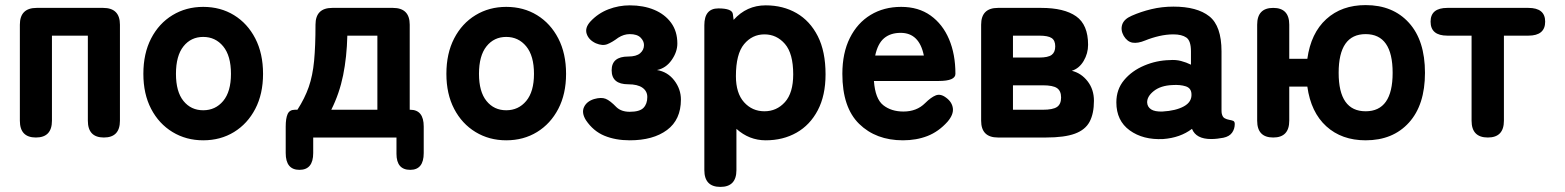

<svg xmlns="http://www.w3.org/2000/svg" viewBox="-20 -540 6147 754"><path d="M121 0Q58 0 58 -66V-443Q58 -509 124 -509H385Q451 -509 451 -443V-66Q451 0 388 0Q325 0 325 -66V-400H184V-66Q184 0 121 0Z M778 11Q711 11 657.5 -21.5Q604 -54 573.5 -112.5Q543 -171 543 -250Q543 -330 573.5 -389Q604 -448 657.5 -480.5Q711 -513 778 -513Q846 -513 899 -480.5Q952 -448 982.5 -389Q1013 -330 1013 -250Q1013 -171 982.5 -112.5Q952 -54 899 -21.5Q846 11 778 11ZM778 -107Q826 -107 856.5 -143.5Q887 -180 887 -250Q887 -321 856.5 -358Q826 -395 778 -395Q730 -395 700.5 -358Q671 -321 671 -250Q671 -180 700.5 -143.5Q730 -107 778 -107Z M1156 127Q1102 127 1102 61V-43Q1102 -75 1109.5 -92Q1117 -109 1138 -109H1148Q1177 -154 1192.5 -198.5Q1208 -243 1213.5 -301Q1219 -359 1219 -443Q1219 -509 1285 -509H1523Q1589 -509 1589 -443V-109H1591Q1644 -109 1644 -43V61Q1644 127 1591 127Q1537 127 1537 64V0H1210V61Q1210 127 1156 127ZM1281 -109H1462V-400H1344Q1342 -316 1327.5 -244.5Q1313 -173 1281 -109Z M1968 11Q1901 11 1847.5 -21.5Q1794 -54 1763.5 -112.5Q1733 -171 1733 -250Q1733 -330 1763.5 -389Q1794 -448 1847.5 -480.5Q1901 -513 1968 -513Q2036 -513 2089 -480.5Q2142 -448 2172.5 -389Q2203 -330 2203 -250Q2203 -171 2172.5 -112.5Q2142 -54 2089 -21.5Q2036 11 1968 11ZM1968 -107Q2016 -107 2046.5 -143.5Q2077 -180 2077 -250Q2077 -321 2046.5 -358Q2016 -395 1968 -395Q1920 -395 1890.5 -358Q1861 -321 1861 -250Q1861 -180 1890.5 -143.5Q1920 -107 1968 -107Z M2453 11Q2397 11 2353.5 -7Q2310 -25 2281 -68Q2263 -97 2273.5 -119.5Q2284 -142 2313 -151Q2341 -159 2358.5 -152Q2376 -145 2401 -119Q2420 -101 2453 -101Q2492 -101 2507 -116.5Q2522 -132 2522 -159Q2522 -182 2503 -195.5Q2484 -209 2447 -209Q2382 -209 2382 -264Q2382 -318 2447 -318Q2479 -318 2494 -331Q2509 -344 2509 -363Q2509 -379 2495.5 -392.5Q2482 -406 2453 -406Q2430 -406 2408 -392Q2384 -374 2365 -366.5Q2346 -359 2320 -370Q2292 -383 2284 -407Q2276 -431 2299 -456Q2329 -488 2369.5 -503.5Q2410 -519 2453 -519Q2507 -519 2549 -501.5Q2591 -484 2615.5 -450.5Q2640 -417 2640 -369Q2640 -336 2617.5 -304Q2595 -272 2560 -265Q2602 -258 2628 -224Q2654 -190 2654 -149Q2654 -70 2599.5 -29.5Q2545 11 2453 11Z M2809 194Q2746 194 2746 128V-441Q2746 -507 2801 -507Q2855 -507 2858 -485L2861 -462Q2912 -519 2987 -519Q3055 -519 3108 -488.5Q3161 -458 3191.5 -398Q3222 -338 3222 -248Q3222 -165 3191.5 -107Q3161 -49 3108 -19Q3055 11 2987 11Q2922 11 2872 -34V128Q2872 194 2809 194ZM2982 -103Q3030 -103 3062.5 -139Q3095 -175 3095 -248Q3095 -330 3062.5 -367.5Q3030 -405 2982 -405Q2934 -405 2902 -366.5Q2870 -328 2870 -241Q2870 -174 2902 -138.5Q2934 -103 2982 -103Z M3526 11Q3420 11 3354 -53.5Q3288 -118 3288 -250Q3288 -332 3317.5 -391Q3347 -450 3399 -481.5Q3451 -513 3519 -513Q3587 -513 3634.5 -479Q3682 -445 3707 -386Q3732 -327 3732 -250Q3732 -222 3666 -222H3412Q3417 -152 3448.5 -127Q3480 -102 3528 -102Q3580 -102 3613 -135Q3636 -158 3655 -165.5Q3674 -173 3696 -156Q3719 -139 3722 -114.5Q3725 -90 3701 -62Q3666 -23 3622.5 -6Q3579 11 3526 11ZM3417 -322H3608Q3590 -411 3517 -411Q3477 -411 3452 -390Q3427 -369 3417 -322Z M3899 0Q3833 0 3833 -66V-443Q3833 -509 3899 -509H4069Q4159 -509 4206 -476Q4253 -443 4253 -364Q4253 -330 4235.5 -300.5Q4218 -271 4189 -262Q4226 -253 4251 -221Q4276 -189 4276 -144Q4276 -94 4259 -62Q4242 -30 4201 -15Q4160 0 4088 0ZM3958 -109H4075Q4115 -109 4131 -120Q4147 -131 4147 -157Q4147 -183 4131 -194Q4115 -205 4075 -205H3958ZM3958 -314H4061Q4096 -314 4110 -324.5Q4124 -335 4124 -358Q4124 -381 4110 -390.5Q4096 -400 4061 -400H3958Z M4548 6Q4469 10 4416.5 -28Q4364 -66 4364 -138Q4364 -189 4394.5 -225.5Q4425 -262 4473.5 -282.5Q4522 -303 4574 -304Q4597 -306 4618 -300.5Q4639 -295 4657 -286V-338Q4657 -380 4639 -392.5Q4621 -405 4588 -405Q4561 -405 4532.5 -398.5Q4504 -392 4477 -381Q4448 -369 4427.5 -372.5Q4407 -376 4393 -399Q4380 -422 4387 -443.5Q4394 -465 4424 -478Q4460 -494 4501.5 -504Q4543 -514 4588 -514Q4681 -514 4729 -476Q4777 -438 4777 -338V-108Q4777 -98 4778 -94Q4781 -80 4789.5 -75.5Q4798 -71 4807 -69.5Q4816 -68 4822.5 -65.5Q4829 -63 4829 -53Q4829 -34 4818.5 -19Q4808 -4 4784 1Q4773 3 4761 4.5Q4749 6 4736 6Q4677 6 4661 -34Q4615 1 4548 6ZM4545 -102Q4598 -105 4629.5 -122.5Q4661 -140 4659 -171Q4658 -194 4636.5 -201Q4615 -208 4584 -206Q4538 -204 4511 -182.5Q4484 -161 4485 -137Q4486 -120 4500.5 -110.5Q4515 -101 4545 -102Z M5343 11Q5249 11 5188.5 -44Q5128 -99 5114 -200H5043V-66Q5043 0 4980 0Q4917 0 4917 -66V-443Q4917 -509 4980 -509Q5043 -509 5043 -443V-309H5114Q5128 -410 5188.5 -465Q5249 -520 5343 -520Q5450 -520 5513 -450.5Q5576 -381 5576 -254Q5576 -128 5513 -58.5Q5450 11 5343 11ZM5343 -103Q5449 -103 5449 -254Q5449 -406 5343 -406Q5237 -406 5237 -254Q5237 -103 5343 -103Z M5823 0Q5759 0 5759 -66V-400H5664Q5598 -400 5598 -455Q5598 -509 5664 -509H5982Q6048 -509 6048 -455Q6048 -400 5982 -400H5886V-66Q5886 0 5823 0Z"/></svg>

Font: Zen Maru Gothic Black
Style: Regular
Weight: 900
Designer: Yoshimichi Ohira
Foundry: Positype
Version: Version 1.001